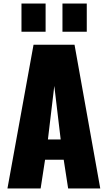

<svg xmlns="http://www.w3.org/2000/svg" viewBox="-20 -1062 608 1082"><path d="M332 -883V-1042H469V-883ZM101 -883V-1042H237V-883ZM22 0 169 -810H400L545 0H364L339 -162H234L209 0ZM250 -276H322L286 -578Z"/></svg>

Font: Oswald Heavy
Style: Regular
Weight: 400
Designer: Vernon Adams
Foundry: Vernon Adams
Version: Version 4.101